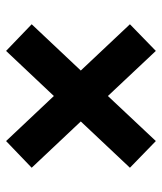

<svg xmlns="http://www.w3.org/2000/svg" viewBox="29 -649 528 626"><g transform="rotate(90 293.0 -336.0)"><path d="M146 -91.8 293 -247.6 439.9 -91.8 526.9 -175.3 376 -335.4 526.9 -495.6 439.9 -580.1 293 -423.8 146 -580.1 59.1 -495.6 210 -335.4 59.1 -175.3Z"/></g></svg>

Font: CaskaydiaCove Nerd Font
Style: Bold
Weight: 700
Designer: Aaron Bell
Foundry: Saja Typeworks
Version: Version 2111.1;Nerd Fonts 2.3.0